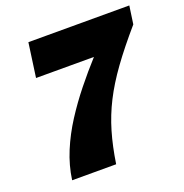

<svg xmlns="http://www.w3.org/2000/svg" viewBox="-124 -798 873 910"><g transform="rotate(-20 312.5 -343.0)"><path d="M87 0Q97 -72 125.5 -140.5Q154 -209 195.5 -273.5Q237 -338 285.5 -398.5Q334 -459 384 -514H92L116 -686H625L612 -595Q536 -507 484 -435Q432 -363 398 -296Q364 -229 343 -157.5Q322 -86 309 0Z"/></g></svg>

Font: Chivo Medium Black
Style: Italic
Weight: 900
Italic angle: -8.05°
Version: Version 2.002